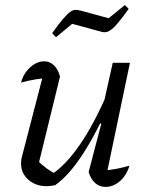

<svg xmlns="http://www.w3.org/2000/svg" viewBox="-20 -732 582 758"><path d="M217 -430 131 -79 125 -101Q144 -82 164.5 -67Q185 -52 203 -45L183 -43Q239 -79 296 -162Q353 -245 404 -365L416 -334Q390 -272 362.5 -219.5Q335 -167 307.5 -124.5Q280 -82 252.5 -51Q225 -20 198 -1Q179 3 164 3Q121 3 92 -22.5Q63 -48 63 -87Q63 -102 67 -115L156 -458L188 -426Q154 -424 122.5 -419Q91 -414 63 -406Q70 -432 84.5 -450.5Q99 -469 117 -479.5Q135 -490 154 -490Q176 -490 192.5 -474.5Q209 -459 217 -430ZM330 -53 380 -244 372 -246 425 -484H493L397 -25L382 -59Q411 -60 437.5 -65Q464 -70 491 -78Q484 -53 469 -33.5Q454 -14 435 -4Q416 6 397 6Q373 6 355.5 -9.5Q338 -25 330 -53ZM201 -585 186 -601Q212 -638 229 -657.5Q246 -677 257 -685Q268 -693 277.5 -693Q287 -693 299 -690L409 -660L473 -712L488 -697Q463 -662 446.5 -642.5Q430 -623 418.5 -614.5Q407 -606 397 -605Q387 -604 375 -608L265 -638Z"/></svg>

Font: Piazzolla 24pt
Style: Italic
Weight: 400
Italic angle: -11.3°
Designer: Juan Pablo del Peral
Foundry: Huerta Tipografica
Version: Version 2.005